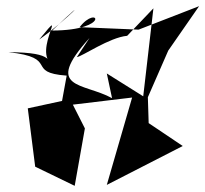

<svg xmlns="http://www.w3.org/2000/svg" viewBox="-20 -538 665 622"><path d="M181 -211 70 -187 94 2 222 64 255 -122 216 -199 408 -222 326 61 572 -65 447 -149 462 -127 459 -223 525 -374 625 -518 429 -442 238 -450C297 -526 342 -440 149 -439C291 -574 197 -473 107 -410C217 -545 60 -339 172 -321C119 -336 169 -368 7 -369C175 -351 60 -303 196 -293ZM229 -353C246 -355 335 -417 392 -422L477 -511L444 -226L326 -300L343 -220C250 -271 119 -248 270 -415Z"/></svg>

Font: Asimov Silicon
Style: Regular
Weight: 400
Designer: Google
Version: Version 2.000980; 2014